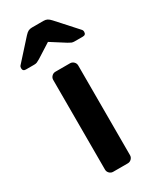

<svg xmlns="http://www.w3.org/2000/svg" viewBox="-222 -804 711 864"><g transform="rotate(-30 134.0 -372.5)"><path d="M0 0ZM172 0H96Q85 0 77 -8Q69 -16 69 -27V-493Q69 -504 77 -512Q85 -520 96 -520H172Q183 -520 191 -512Q199 -504 199 -493V-27Q199 -16 191 -8Q183 0 172 0ZM201 -726 293 -624Q298 -619 298 -611Q298 -595 282 -595H239Q230 -595 224 -597.5Q218 -600 208 -606L134 -653L60 -606Q50 -600 44 -597.5Q38 -595 29 -595H-14Q-30 -595 -30 -611Q-30 -619 -25 -624L67 -726Q77 -737 85 -741Q93 -745 104 -745H164Q175 -745 183 -741Q191 -737 201 -726Z"/></g></svg>

Font: Hezaedrus Medium
Style: Regular
Weight: 500
Designer: Hubert & Fischer
Foundry: Hubert & Fischer
Version: Version 1.10;September 3, 2019;FontCreator 11.5.0.2425 64-bi